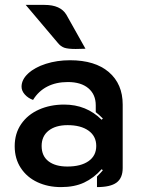

<svg xmlns="http://www.w3.org/2000/svg" viewBox="-20 -755 579 784"><path d="M40 -158Q40 -210 66.5 -248.5Q93 -287 139 -307.5Q185 -328 242 -328Q333 -328 395 -266L400 -271Q382 -289 371 -297V-325Q371 -369 341 -394.5Q311 -420 257 -420Q209 -420 173 -401.5Q137 -383 115 -347Q95 -354 81.5 -369Q68 -384 68 -401Q68 -430 95 -455Q122 -480 167.5 -494.5Q213 -509 266 -509Q368 -509 424.5 -460.5Q481 -412 481 -328V-69Q481 -28 456 -9.5Q431 9 376 9V-34Q394 -52 400 -60L395 -64Q363 -28 323.5 -9.5Q284 9 229 9Q176 9 133 -11Q90 -31 65 -69Q40 -107 40 -158ZM373 -159Q373 -199 341.5 -221.5Q310 -244 256 -244Q207 -244 178.5 -221.5Q150 -199 150 -159Q150 -118 178 -96.5Q206 -75 255 -75Q310 -75 341.5 -97Q373 -119 373 -159ZM289 -555Q258 -555 243 -560Q228 -565 216 -580L85 -735H162Q227 -735 251 -695L329 -556Q313 -555 289 -555Z"/></svg>

Font: K2D SemiBold
Style: Regular
Weight: 600
Designer: Katatrad Aksorn Co.,Ltd.
Foundry: Cadson Demak Co.,Ltd.
Version: Version 1.000; ttfautohint (v1.6)